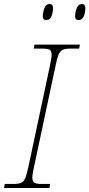

<svg xmlns="http://www.w3.org/2000/svg" viewBox="-33 -936 445 956"><path d="M-13 0 -9 -20H34Q59 -20 72.5 -26Q86 -32 93.5 -51Q101 -70 109 -108L215 -606Q219 -626 221.5 -639.5Q224 -653 224 -663Q224 -683 213.5 -688.5Q203 -694 178 -694H135L139 -714H365L361 -694H318Q293 -694 279.5 -688Q266 -682 258.5 -663.5Q251 -645 243 -606L137 -108Q128 -69 128 -51Q128 -32 138.5 -26Q149 -20 174 -20H217L213 0ZM358 -836Q351 -836 346 -840Q341 -844 341 -855Q341 -874 349 -895Q357 -916 375 -916Q392 -916 392 -896Q392 -875 384.5 -855.5Q377 -836 358 -836ZM197 -836Q190 -836 185 -840Q180 -844 180 -855Q180 -874 188 -895Q196 -916 214 -916Q231 -916 231 -896Q231 -875 223.5 -855.5Q216 -836 197 -836Z"/></svg>

Font: Noto Serif Thin
Style: Italic
Weight: 100
Italic angle: -12°
Designer: Monotype Design Team
Foundry: Monotype Imaging Inc.
Version: Version 2.014; ttfautohint (v1.8.4.7-5d5b)